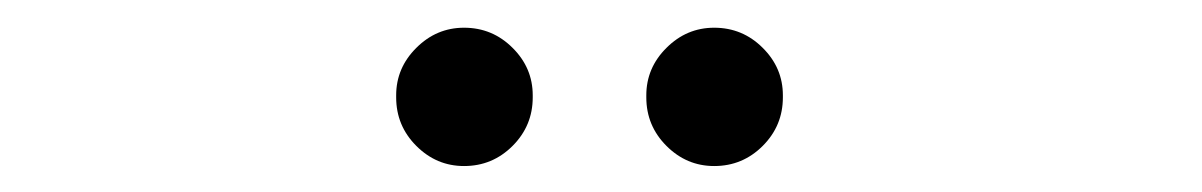

<svg xmlns="http://www.w3.org/2000/svg" viewBox="-20 -640 889 142"><path d="M458 -569.5Q458 -589.8 472.9 -604.6Q487.8 -619.5 508.2 -619.5Q529.2 -619.5 544.1 -604.6Q559 -589.8 559 -569.5V-568Q559 -547 544.1 -532.1Q529.2 -517.2 508.2 -517.2Q487.8 -517.2 472.9 -532.1Q458 -547 458 -568ZM273 -569.5Q273 -589.8 287.9 -604.6Q302.8 -619.5 323.2 -619.5Q344.2 -619.5 359.1 -604.6Q374 -589.8 374 -569.5V-568Q374 -547 359.1 -532.1Q344.2 -517.2 323.2 -517.2Q302.8 -517.2 287.9 -532.1Q273 -547 273 -568Z"/></svg>

Font: Libertine-Super Thin
Style: Regular
Weight: 100
Designer: Bastien Sozeau
Foundry: NBR — Bastien Sozeau
Version: Version 2.003;gftools[0.9.33]